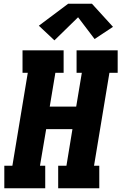

<svg xmlns="http://www.w3.org/2000/svg" viewBox="-20 -1003 647 1023"><path d="M3 0V-120H46L128 -615H100V-735H319V-615H275L245 -435H386L416 -615H388V-735H607V-615H563L481 -120H509V0H290V-120H334L366 -315H226L193 -120H221V0ZM270 -788 187 -866 343 -983H470L582 -860L484 -795L396 -911Z"/></svg>

Font: Iosevka Slab Heavy Extended
Style: Italic
Weight: 900
Width: 7
Italic angle: -9°
Monospace: yes
Designer: Belleve Invis
Foundry: Belleve Invis
Version: Version 11.1.0; ttfautohint (v1.8.3)